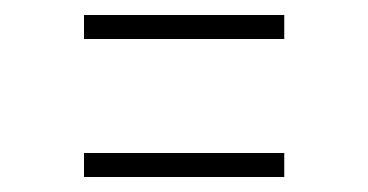

<svg xmlns="http://www.w3.org/2000/svg" viewBox="-20 -432 490 256"><path d="M92 -380V-412H359V-380ZM92 -196V-228H359V-196Z"/></svg>

Font: Trispace Condensed Thin
Style: Regular
Weight: 100
Width: 3
Designer: Tyler Finck
Foundry: Etcetera Type Company
Version: Version 1.210; ttfautohint (v1.8.3)